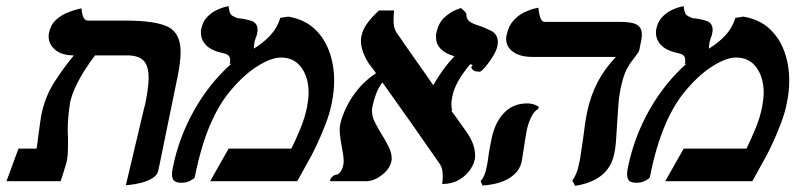

<svg xmlns="http://www.w3.org/2000/svg" viewBox="-20 -589 2585 624"><path d="M389 13 448 -236Q452 -249 454 -262Q463 -307 463 -336Q463 -376 446 -392.5Q429 -409 394 -409H289Q275 -391 258 -365Q241 -339 227.5 -311Q214 -283 208 -257Q204 -232 202 -209Q200 -186 200 -165Q200 -158 200.5 -151Q201 -144 201 -137V-120Q201 -102 200 -86.5Q199 -71 196 -61Q192 -47 187 -30.5Q182 -14 177 0H1L40 -106H99Q100 -114 101.5 -123.5Q103 -133 104 -143Q107 -166 110 -187.5Q113 -209 114 -214Q126 -274 156 -321Q186 -368 220 -409Q181 -409 159.5 -427Q138 -445 138 -471Q138 -475 138.5 -478Q139 -481 140 -485Q145 -509 161.5 -524Q178 -539 197 -547Q216 -555 230.5 -558.5Q245 -562 245 -562Q246 -544 251 -533Q256 -522 266 -522H390Q486 -522 526.5 -501.5Q567 -481 567 -420Q567 -389 558 -344L495 -37Q492 -20 475.5 -10Q459 0 439 5Q419 10 404 11.5Q389 13 389 13Z M891 -531 917 -535Q969 -526 1001.5 -496Q1034 -466 1050 -422Q1066 -378 1066 -327Q1066 -309 1064 -290.5Q1062 -272 1058 -253Q1052 -222 1039 -188Q1026 -154 1013 -126Q1000 -98 993 -85Q982 -65 969.5 -42.5Q957 -20 946 0H663L723 -106H927Q940 -132 955.5 -169Q971 -206 978 -242Q980 -254 981.5 -265.5Q983 -277 983 -287Q983 -337 959.5 -369.5Q936 -402 893 -402Q862 -402 818.5 -375Q775 -348 734 -300Q694 -255 663.5 -184.5Q633 -114 613 -13Q612 -9 599 -2Q586 5 571 5Q552 5 545.5 -2Q539 -9 539 -22Q539 -33 542 -46Q562 -144 611.5 -231.5Q661 -319 733 -383L726 -380Q728 -385 728 -388Q728 -391 728 -394Q728 -405 721 -410Q714 -415 697 -418Q665 -426 649 -443Q633 -460 633 -482Q633 -485 633 -488.5Q633 -492 634 -495Q639 -519 653 -533.5Q667 -548 683.5 -556Q700 -564 711.5 -566.5Q723 -569 723 -569Q725 -544 735 -538Q745 -532 752 -530Q775 -528 796 -521.5Q817 -515 817 -492Q817 -491 817 -488.5Q817 -486 816 -483Q815 -473 810 -464L811 -465Q810 -462 809 -459Q808 -456 807 -452Q806 -447 805.5 -441.5Q805 -436 805 -431Q836 -450 858.5 -474Q881 -498 891 -531Z M1597 -441Q1594 -425 1581.5 -405Q1569 -385 1556.5 -370.5Q1544 -356 1539 -356Q1524 -356 1518.5 -360.5Q1513 -365 1511 -372H1512Q1512 -372 1515 -375.5Q1518 -379 1508 -380Q1484 -352 1469 -325Q1454 -298 1450 -275Q1447 -262 1447 -250Q1447 -238 1450 -230H1446Q1459 -213 1471.5 -195Q1484 -177 1497 -159Q1524 -120 1524 -85Q1524 -81 1524 -77Q1524 -73 1522 -68Q1519 -52 1505.5 -34Q1492 -16 1470 -3.5Q1448 9 1417 9Q1418 2 1418.5 -4.5Q1419 -11 1419 -17Q1419 -42 1410 -55Q1361 -126 1317 -188.5Q1273 -251 1223 -321Q1210 -305 1202 -283Q1194 -261 1191 -245Q1190 -241 1189.5 -237Q1189 -233 1189 -229Q1189 -210 1198 -192.5Q1207 -175 1217 -158Q1231 -136 1242 -114.5Q1253 -93 1253 -74Q1253 -68 1252 -65Q1247 -40 1221 -20Q1195 0 1169 0H1053V-3Q1053 -8 1059.5 -14.5Q1066 -21 1076 -22Q1081 -23 1087 -31.5Q1093 -40 1095 -50Q1096 -54 1096.5 -57.5Q1097 -61 1097 -64Q1097 -74 1095.5 -84.5Q1094 -95 1092 -105Q1089 -121 1086.5 -137.5Q1084 -154 1084 -168Q1084 -173 1084.5 -177.5Q1085 -182 1086 -186Q1091 -209 1105 -239Q1119 -269 1143.5 -299Q1168 -329 1202 -351Q1197 -359 1190.5 -367Q1184 -375 1179 -382Q1153 -423 1153 -456Q1153 -461 1153.5 -465Q1154 -469 1155 -473Q1162 -510 1212 -555H1261Q1260 -547 1259.5 -539.5Q1259 -532 1259 -524Q1259 -500 1267 -486Q1296 -443 1327 -399.5Q1358 -356 1388 -312Q1401 -335 1418 -359Q1435 -383 1457 -406Q1397 -424 1397 -468Q1397 -471 1397 -474.5Q1397 -478 1398 -481Q1405 -515 1424.5 -532.5Q1444 -550 1461 -556.5Q1478 -563 1478 -563Q1491 -552 1493.5 -548Q1496 -544 1496 -542V-538Q1496 -531 1502 -523Q1508 -515 1532 -507Q1552 -501 1575 -489.5Q1598 -478 1598 -452Q1598 -449 1597.5 -446.5Q1597 -444 1597 -441Z M1996 -297Q1991 -271 1989.5 -245Q1988 -219 1986 -193Q1984 -165 1982.5 -138Q1981 -111 1976 -88Q1958 -2 1849 15L1840 -2Q1847 -12 1852.5 -24.5Q1858 -37 1861 -53Q1865 -68 1868 -91Q1871 -114 1875 -138Q1881 -190 1888 -224Q1910 -331 1982 -404H1711Q1670 -404 1647.5 -420.5Q1625 -437 1625 -463Q1625 -467 1625.5 -470Q1626 -473 1627 -477Q1633 -505 1649 -522.5Q1665 -540 1684 -549Q1703 -558 1716.5 -561Q1730 -564 1730 -564Q1731 -546 1736 -532Q1741 -518 1749 -518H1993Q2036 -518 2051 -508Q2066 -498 2066 -478Q2066 -473 2065.5 -467.5Q2065 -462 2064 -457L2059 -433Q2058 -423 2051.5 -414.5Q2045 -406 2037 -395Q2027 -383 2016.5 -363.5Q2006 -344 1996 -297ZM1691 -161Q1690 -154 1687.5 -140Q1685 -126 1683 -111Q1681 -96 1678.5 -82Q1676 -68 1675 -62Q1668 -31 1636 -10.5Q1604 10 1548 14L1542 -1Q1548 -6 1553.5 -18.5Q1559 -31 1561 -44Q1563 -51 1565 -64Q1567 -77 1569 -92Q1571 -106 1574 -119.5Q1577 -133 1578 -140Q1589 -192 1618.5 -222.5Q1648 -253 1694 -253Q1714 -253 1731 -242L1729 -235Q1716 -228 1706 -207.5Q1696 -187 1691 -161Z M2370 -531 2396 -535Q2448 -526 2480.5 -496Q2513 -466 2529 -422Q2545 -378 2545 -327Q2545 -309 2543 -290.5Q2541 -272 2537 -253Q2531 -222 2518 -188Q2505 -154 2492 -126Q2479 -98 2472 -85Q2461 -65 2448.5 -42.5Q2436 -20 2425 0H2142L2202 -106H2406Q2419 -132 2434.5 -169Q2450 -206 2457 -242Q2459 -254 2460.5 -265.5Q2462 -277 2462 -287Q2462 -337 2438.5 -369.5Q2415 -402 2372 -402Q2341 -402 2297.5 -375Q2254 -348 2213 -300Q2173 -255 2142.5 -184.5Q2112 -114 2092 -13Q2091 -9 2078 -2Q2065 5 2050 5Q2031 5 2024.5 -2Q2018 -9 2018 -22Q2018 -33 2021 -46Q2041 -144 2090.5 -231.5Q2140 -319 2212 -383L2205 -380Q2207 -385 2207 -388Q2207 -391 2207 -394Q2207 -405 2200 -410Q2193 -415 2176 -418Q2144 -426 2128 -443Q2112 -460 2112 -482Q2112 -485 2112 -488.5Q2112 -492 2113 -495Q2118 -519 2132 -533.5Q2146 -548 2162.5 -556Q2179 -564 2190.5 -566.5Q2202 -569 2202 -569Q2204 -544 2214 -538Q2224 -532 2231 -530Q2254 -528 2275 -521.5Q2296 -515 2296 -492Q2296 -491 2296 -488.5Q2296 -486 2295 -483Q2294 -473 2289 -464L2290 -465Q2289 -462 2288 -459Q2287 -456 2286 -452Q2285 -447 2284.5 -441.5Q2284 -436 2284 -431Q2315 -450 2337.5 -474Q2360 -498 2370 -531Z"/></svg>

Font: Libertinus Serif SemiBold
Style: Italic
Weight: 600
Italic angle: -11.5°
Designer: Philipp H. Poll, Khaled Hosny
Foundry: Caleb Maclennan
Version: Version 7.051;RELEASE